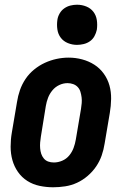

<svg xmlns="http://www.w3.org/2000/svg" viewBox="-20 -785 540 813"><path d="M205 8Q176 8 147.5 2Q119 -4 95.5 -19Q72 -34 56 -57Q40 -80 32.5 -107Q25 -134 25 -164Q25 -194 30 -223L52 -353Q56 -379 64.5 -403.5Q73 -428 88 -450.5Q103 -473 124.5 -490.5Q146 -508 170 -519Q194 -530 219.5 -535.5Q245 -541 271 -541Q300 -541 328 -533.5Q356 -526 379.5 -511Q403 -496 419.5 -473Q436 -450 443.5 -423Q451 -396 450.5 -366Q450 -336 445 -307L423 -177Q419 -151 410.5 -126.5Q402 -102 387 -80Q372 -58 351 -40Q330 -22 306 -11Q282 0 256 4Q230 8 205 8ZM208 -97Q226 -97 243.5 -104.5Q261 -112 273 -126.5Q285 -141 291.5 -158.5Q298 -176 301 -194L323 -324Q325 -336 326 -348.5Q327 -361 325.5 -373Q324 -385 320.5 -396.5Q317 -408 309 -416.5Q301 -425 289.5 -429Q278 -433 266 -433Q248 -433 231 -425Q214 -417 202 -402.5Q190 -388 183.5 -371Q177 -354 174 -336L153 -206Q151 -194 150 -181.5Q149 -169 150 -157Q151 -145 154.5 -134Q158 -123 165.5 -114Q173 -105 184 -101Q195 -97 208 -97ZM306 -595Q286 -595 267.5 -602.5Q249 -610 237.5 -625Q226 -640 223 -660Q220 -680 223 -701Q225 -715 232.5 -728Q240 -741 252 -749.5Q264 -758 278 -761.5Q292 -765 306 -765Q327 -765 345.5 -757.5Q364 -750 375.5 -735Q387 -720 390 -700Q393 -680 390 -659Q387 -645 380 -632Q373 -619 361 -610.5Q349 -602 334.5 -598.5Q320 -595 306 -595Z"/></svg>

Font: Iosevka Curly XBdObl
Style: Regular
Weight: 800
Italic angle: -9°
Monospace: yes
Designer: Belleve Invis
Foundry: Belleve Invis
Version: Version 11.1.0; ttfautohint (v1.8.3)